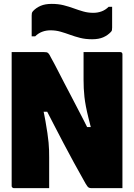

<svg xmlns="http://www.w3.org/2000/svg" viewBox="-20 -968 690 988"><path d="M233 0Q189 0 142.5 0Q96 0 51 0Q48 0 45.5 -1.5Q43 -3 41.5 -5.5Q40 -8 40 -11Q40 -82 40 -152Q40 -222 40 -292Q40 -362 40 -432.5Q40 -503 40 -573Q40 -605 40 -636.5Q40 -668 40 -700Q67 -700 98.5 -700Q130 -700 159 -700Q188 -700 206 -700Q215 -700 220 -699Q225 -698 230 -692.5Q235 -687 241 -674Q260 -640 277 -606.5Q294 -573 310.5 -541.5Q327 -510 343.5 -478.5Q360 -447 376 -416Q392 -385 409 -352.5Q426 -320 443 -285L398 -314H468L455 -283Q444 -326 435.5 -360Q427 -394 422 -420.5Q417 -447 414.5 -469.5Q412 -492 411 -513.5Q410 -535 410 -558Q410 -597 410 -628.5Q410 -660 410 -700Q455 -700 505 -700Q555 -700 599 -700Q604 -700 607 -697Q610 -694 610 -689Q610 -615 610 -541Q610 -467 610 -393Q610 -319 610 -245Q610 -171 610 -97Q610 -72 610 -48Q610 -24 610 0Q583 0 553 0Q523 0 495.5 0Q468 0 448 0Q441 0 435.5 -3.5Q430 -7 420 -24Q388 -81 360.5 -131Q333 -181 308.5 -228Q284 -275 259 -323Q234 -371 207 -424L254 -393H186L198 -423Q208 -379 214 -344.5Q220 -310 224 -283Q228 -256 230 -234.5Q232 -213 232.5 -194.5Q233 -176 233 -158Q233 -120 233 -78.5Q233 -37 233 0ZM460 -902Q483 -902 503 -909.5Q523 -917 539 -933H557Q557 -907 557 -878.5Q557 -850 557 -826Q557 -817 556 -812.5Q555 -808 550 -803Q534 -786 511 -776Q488 -766 454 -766Q420 -766 392.5 -773Q365 -780 340.5 -789Q316 -798 291.5 -805Q267 -812 240 -812Q217 -812 197 -804.5Q177 -797 161 -781H143Q143 -807 143 -835.5Q143 -864 143 -888Q143 -896 144 -900.5Q145 -905 150 -911Q166 -928 189 -938Q212 -948 246 -948Q280 -948 307.5 -941Q335 -934 359.5 -925Q384 -916 408.5 -909Q433 -902 460 -902Z"/></svg>

Font: Recursive Black
Style: Regular
Weight: 900
Version: Version 1.085